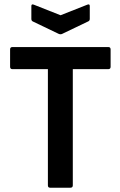

<svg xmlns="http://www.w3.org/2000/svg" viewBox="-20 -874 561 894"><path d="M213 0Q203 0 203 -11V-552H38Q27 -552 27 -563V-644Q27 -655 38 -655H484Q495 -655 495 -644V-563Q495 -552 484 -552H319V-11Q319 0 308 0ZM254 -716 133 -774Q126 -777 126 -786V-846Q126 -857 138 -852L262 -803L386 -852Q398 -857 398 -846V-786Q398 -777 390 -774L269 -716Q262 -713 254 -716Z"/></svg>

Font: Sofia Sans Semi Condensed
Style: Bold
Weight: 700
Designer: Botio Nikoltchev, Ani Petrova
Foundry: lettersoup
Version: Version 4.100; ttfautohint (v1.8.4.7-5d5b)